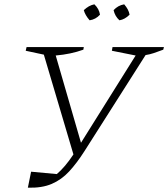

<svg xmlns="http://www.w3.org/2000/svg" viewBox="-20 -863 779 889"><path d="M109 6 124 -68 243 -57Q281 -89 320 -148L183 -610L99 -628L103 -645H368L366 -633Q308 -612 238 -606L355 -202L608 -606L498 -628L501 -645H739L736 -633Q712 -624 693 -617.5Q674 -611 654 -608L371 -163Q336 -108 300.5 -69.5Q265 -31 219.5 -11.5Q174 8 109 6ZM417 -843Q439 -822 443 -795Q423 -773 395 -769Q374 -793 368 -816Q391 -838 417 -843ZM555 -843Q576 -819 580 -795Q558 -773 533 -769Q512 -788 506 -816Q526 -838 555 -843Z"/></svg>

Font: Piazzolla ExtraLight
Style: Italic
Weight: 200
Italic angle: -11.3°
Designer: Juan Pablo del Peral
Foundry: Huerta Tipografica
Version: Version 1.330